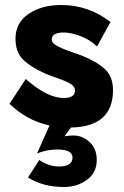

<svg xmlns="http://www.w3.org/2000/svg" viewBox="-20 -490 496 768"><path d="M83 -174Q169 -98 235 -98Q280 -98 280 -128Q280 -143 264 -153.5Q248 -164 209.5 -177.5Q171 -191 158 -197Q101 -223 71.5 -252.5Q42 -282 42 -336Q42 -399 94.5 -434.5Q147 -470 225 -470Q334 -470 422 -402L368 -304Q342 -330 303.5 -345Q265 -360 235 -360Q187 -360 187 -332Q187 -324 193 -317.5Q199 -311 213 -304Q227 -297 238.5 -292.5Q250 -288 272.5 -280Q295 -272 306 -268Q365 -245 398.5 -214.5Q432 -184 432 -130Q432 17 264 20L238 55Q255 52 275 52Q309 52 338 78Q367 104 367 150Q367 201 327.5 229.5Q288 258 236 258Q152 258 92 220L137 150Q175 176 216 176Q270 176 270 140Q270 108 209 108Q166 108 128 124L178 12Q87 -8 18 -75Z"/></svg>

Font: renner_700bold
Style: Bold
Weight: 700
Version: Version 003.000 ; ttfautohint (v0.97) -l 8 -r 50 -G 200 -x 1